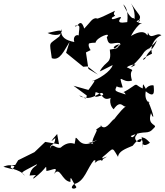

<svg xmlns="http://www.w3.org/2000/svg" viewBox="-118 -938 980 1142"><path d="M364 -587C413 -638 349 -604 421 -640C389 -687 439 -686 384 -673C431 -684 419 -683 450 -684C456 -717 550 -751 517 -717C529 -655 548 -689 598 -682C551 -617 539 -672 601 -675C568 -651 599 -652 535 -643C548 -554 512 -582 475 -513C508 -528 452 -501 552 -551C542 -513 468 -467 430 -456C433 -449 471 -487 408 -403L319 -428L398 -370C396 -331 374 -371 353 -369C434 -321 490 -418 496 -373C445 -358 442 -355 451 -390C501 -380 489 -326 553 -362C539 -376 524 -320 558 -288C602 -352 615 -292 632 -307C593 -278 554 -215 559 -229C536 -210 508 -156 479 -194C498 -190 463 -179 452 -164C476 -176 410 -91 439 -80C394 -100 387 -72 460 -106C360 -43 347 -123 332 -118C325 -62 312 -75 363 -49C346 -80 298 -110 243 -60C209 -51 194 -95 180 -55C181 -89 209 -65 211 -117C179 -89 180 -94 222 -141L233 -80L151 -94L87 -33L-10 15L-43 69L-98 54C-36 25 -5 73 20 81C71 15 19 82 40 7C11 11 2 47 -46 44C-79 73 -7 59 31 108C7 84 -7 96 101 39C105 50 66 53 58 106C129 98 74 109 81 125C169 59 154 31 158 79C193 75 234 46 203 97C241 47 248 139 301 144C300 94 308 136 336 174C336 189 287 190 322 157C387 142 398 64 444 11C455 8 461 2 419 -37C412 -13 432 54 519 -7C445 18 505 26 492 5C485 -41 484 -49 468 -51C500 -41 454 1 445 31C568 -51 538 -82 584 -5C587 -38 628 -53 671 -71C715 -128 738 -124 729 -57C731 -128 715 -45 774 -89C736 -131 733 -112 725 -125C732 -63 660 -105 696 -137C698 -173 676 -100 660 -129C750 -169 757 -130 798 -177C825 -201 754 -186 780 -265C799 -219 802 -245 763 -336C791 -317 736 -326 749 -395C813 -343 795 -413 796 -429C775 -440 719 -403 769 -383C733 -425 733 -461 731 -412C689 -429 700 -445 672 -424C579 -358 616 -413 629 -376C546 -403 565 -392 591 -457C541 -441 579 -412 612 -418C582 -516 608 -438 667 -459C642 -542 703 -506 636 -538C661 -557 722 -564 659 -537C763 -635 715 -621 778 -656C699 -593 774 -646 816 -699C788 -630 764 -638 749 -596C740 -574 702 -579 786 -619C770 -680 820 -723 842 -728C814 -751 778 -695 762 -745C756 -691 768 -788 661 -724C708 -813 745 -799 691 -798C662 -798 741 -843 703 -802C724 -853 722 -826 661 -918C678 -889 694 -846 673 -781C707 -795 649 -746 704 -793C756 -802 702 -787 678 -830C668 -826 647 -843 615 -912C626 -902 647 -881 639 -806C643 -809 576 -791 594 -822C628 -863 536 -802 548 -833C591 -858 543 -834 566 -874C558 -871 446 -813 457 -830C428 -830 422 -808 383 -768C360 -843 340 -764 327 -784C381 -800 334 -746 357 -689C374 -746 308 -739 324 -688C274 -698 240 -716 247 -765C262 -724 200 -723 165 -742C247 -760 259 -768 235 -721C169 -668 176 -698 190 -592C239 -573 264 -640 296 -689L275 -624L377 -541L403 -543L465 -494L408 -528L392 -634Z"/></svg>

Font: Hussar Lance
Style: Italic
Weight: 700
Foundry: Cannot Into Space Fonts, PlusOne Fonts
Version: Version 2.27